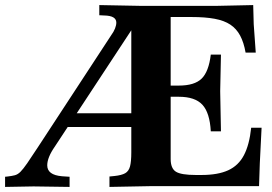

<svg xmlns="http://www.w3.org/2000/svg" viewBox="-40 -733 1070 756"><path d="M-20 3V-37L-10 -38Q7 -40 18.5 -43Q30 -46 40.5 -56.5Q51 -67 67 -90Q83 -113 109 -153L397 -593Q408 -608 413 -621Q418 -634 418 -644Q418 -671 371 -672L351 -673V-713L509 -710H817L957 -713L959 -638L967 -526H927Q920 -566 905.5 -593Q891 -620 867 -636Q843 -652 805.5 -659Q768 -666 714 -666H632V-107Q632 -70 652.5 -57Q673 -44 731 -44H754Q818 -44 858.5 -62.5Q899 -81 920.5 -122Q942 -163 949 -230H990L983 -90L980 0H549L391 3V-38L411 -40Q439 -43 453 -51Q467 -59 472 -78Q477 -97 477 -133V-677L512 -667L176 -156Q146 -113 146 -82Q146 -44 204 -39L234 -37V3L92 1ZM198 -233 221 -287H491V-233ZM790 -216Q786 -289 757 -320.5Q728 -352 664 -352H586V-396H664Q726 -396 754 -423.5Q782 -451 790 -518H830L827 -374L830 -216Z"/></svg>

Font: Baskervville SC
Style: Regular
Weight: 400
Designer: Alexis Faudot, Rémi Forte, Morgane Pierson, Rafael Ribas, Tanguy Vanlaeys, Rosalie Wagner, Thomas Huot-Marchand
Foundry: ANRT
Version: Version 1.100